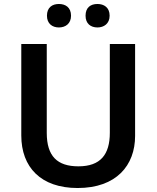

<svg xmlns="http://www.w3.org/2000/svg" viewBox="-20 -935 787 965"><path d="M216 -856C216 -816 243 -797 276 -797C309 -797 337 -816 337 -856C337 -898 309 -915 276 -915C243 -915 216 -898 216 -856ZM410 -856C410 -816 436 -797 470 -797C502 -797 531 -816 531 -856C531 -898 502 -915 470 -915C436 -915 410 -898 410 -856ZM659 -252V-714H532V-268C532 -158 485 -99 374 -99C268 -99 215 -150 215 -267V-714H87V-254C87 -95 185 10 370 10C565 10 659 -104 659 -252Z"/></svg>

Font: Noto Sans Gurmukhi SemiBold
Style: Regular
Weight: 600
Designer: Jelle Bosma - Monotype Design Team
Foundry: Monotype Imaging Inc.
Version: Version 2.004